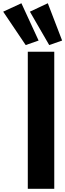

<svg xmlns="http://www.w3.org/2000/svg" viewBox="-144 -1184 410 1204"><path d="M196.3 0H30.3V-859.4H196.3ZM98.1 -929.7 17.1 -901.4 -124 -1110.8 -9.8 -1163.6ZM245.6 -929.7 164.6 -901.4 43.5 -1110.8 155.8 -1163.6Z"/></svg>

Font: Anton
Style: Regular
Weight: 400
Designer: Vernon Adams, Tural Alisoy
Foundry: Vernon Adams
Version: Version 2.300